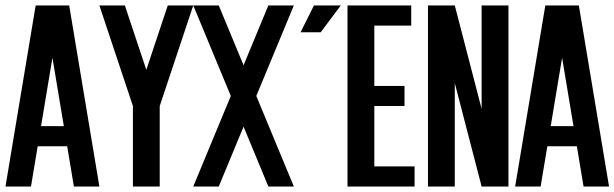

<svg xmlns="http://www.w3.org/2000/svg" viewBox="-20 -679 2237 699"><path d="M170.9 -468.8 129.4 -219.7H212.4ZM117.2 -146.5 92.8 0H0L109.9 -659.2H231.9L341.8 0H249L224.6 -146.5Z M463.9 -293 341.8 -659.2H434.6L512.7 -424.8L590.8 -659.2H683.6L561.5 -293V0H463.9Z M866.7 -441.4 957 -659.2H1049.8L913.1 -329.6L1049.8 0H957L866.7 -217.8L776.4 0H683.6L820.3 -329.6L683.6 -659.2H776.4Z M1123 -659.2H1220.7L1147.5 -561.5H1074.2ZM1342.8 -73.2H1489.3V0H1245.1V-659.2H1477.1V-585.9H1342.8V-366.2H1452.6V-293H1342.8Z M1733.4 -282.7V-659.2H1831.1V0H1733.4L1635.7 -376.5V0H1538.1V-659.2H1635.7Z M2026.4 -468.8 1984.9 -219.7H2067.9ZM1972.7 -146.5 1948.2 0H1855.5L1965.3 -659.2H2087.4L2197.3 0H2104.5L2080.1 -146.5Z"/></svg>

Font: Alegre Sans
Style: Regular
Weight: 400
Width: 3
Designer: GrandChaos9000
Version: Version 1.2.6 - August 1, 2014